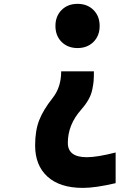

<svg xmlns="http://www.w3.org/2000/svg" viewBox="-20 -780 707 978"><path d="M456.1 -566.4Q424.5 -535.2 375 -535.2Q325.5 -535.2 293.9 -566.4Q262.4 -597.7 262.4 -647.8Q262.4 -697.9 293.9 -729.2Q325.5 -760.4 375 -760.4Q424.5 -760.4 456.1 -729.2Q487.6 -697.9 487.6 -647.8Q487.6 -597.7 456.1 -566.4ZM458.3 -416.7Q458.3 -385.4 457 -368.5Q455.7 -351.6 450.2 -324.5Q444.7 -297.5 430.7 -272.8Q416.7 -248 393.9 -222Q325.5 -145.2 325.5 -52.1Q325.5 20.8 421.9 20.8Q475.3 20.8 569 -3.3V153Q466.1 177.1 402.3 177.1Q285.2 177.1 222 119.8Q158.9 62.5 158.9 -39.1Q158.9 -113.9 179.4 -167Q199.9 -220.1 248 -280.6Q291.7 -335.9 291.7 -416.7Z"/></svg>

Font: TypoPRO Monoid
Style: Bold
Weight: 700
Width: 4
Monospace: yes
Designer: Andreas Larsen (@larsenwork)
Version: Version 0.61